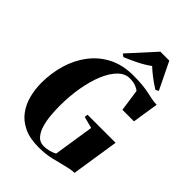

<svg xmlns="http://www.w3.org/2000/svg" viewBox="-281 -1110 1245 1245"><g transform="rotate(45 342.0 -487.5)"><path d="M313.5 11.5Q231.5 11.5 176.8 -15Q122 -41.5 90 -86Q58 -130.5 44.2 -185.5Q30.5 -240.5 30.5 -298Q30.5 -386.5 54.8 -468.2Q79 -550 127.8 -614.2Q176.5 -678.5 249.5 -715.8Q322.5 -753 420.5 -753Q472.5 -753 507.8 -749Q543 -745 567.5 -739.5Q592 -734 612.5 -730Q624 -728 635.5 -726.5Q647 -725 660 -725L632 -545H526L504.5 -695Q498 -703.5 474.5 -713.5Q451 -723.5 416 -723.5Q373 -723.5 337.2 -688.5Q301.5 -653.5 275.2 -591.5Q249 -529.5 234.5 -447.8Q220 -366 220 -273Q220 -236.5 223.8 -192.5Q227.5 -148.5 239 -108.5Q250.5 -68.5 272.8 -42.8Q295 -17 332 -17Q354.5 -17 379.5 -23.5Q404.5 -30 423 -40.5L466 -318.5L386 -339.5L388.5 -362.5H646L595.5 -36Q577 -36 558.5 -32.5Q540 -29 520.5 -24Q479.5 -14 428.8 -1.2Q378 11.5 313.5 11.5ZM269.5 -805 433.5 -985.5H515.5L606.5 -798.5L585.5 -788Q550.5 -809.5 518.5 -834Q486.5 -858.5 461.5 -882Q424 -854.5 377.5 -831.5Q331 -808.5 289 -791Z"/></g></svg>

Font: Merriweather 144pt Black
Style: Italic
Weight: 900
Italic angle: -7.8°
Version: Version 2.101